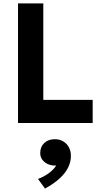

<svg xmlns="http://www.w3.org/2000/svg" viewBox="-20 -720 595 1124"><path d="M85.5 0V-700H233.5V-135.5H522.5V0ZM243.5 384 202.5 327.5Q238 314.5 266.5 293.2Q295 272 309 249Q284 250.5 262.8 241.8Q241.5 233 228.5 216Q215.5 199 215.5 176Q215.5 139 239.2 117Q263 95 300.5 95Q342 95 368.5 122.2Q395 149.5 395 193.5Q395 229 378.2 262Q361.5 295 328 325.5Q294.5 356 243.5 384Z"/></svg>

Font: Geologica SemiBold
Style: Regular
Weight: 600
Designer: Sindre Bremnes, Frode Helland
Foundry: Monokrom Skriftforlag AS
Version: Version 1.010;gftools[0.9.28]